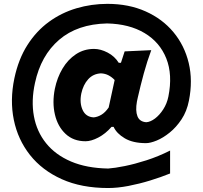

<svg xmlns="http://www.w3.org/2000/svg" viewBox="-20 -803 1042 986"><path d="M535.6 162.6Q398.4 162.6 297.4 117.2Q196.3 71.8 134 -7.1Q71.8 -85.9 51 -187.3Q30.3 -288.6 53.7 -400.4Q74.7 -499.5 120.8 -571.8Q167 -644 231.4 -690.9Q295.9 -737.8 372.8 -760.5Q449.7 -783.2 531.7 -783.2Q641.1 -783.2 727.5 -744.6Q814 -706.1 870.8 -637.7Q927.7 -569.3 949.2 -479.2Q970.7 -389.2 950.2 -286.1Q939.5 -231.4 912.4 -190.4Q885.3 -149.4 851.3 -122.1Q817.4 -94.7 784.7 -81.3Q752 -67.9 729.5 -67.9Q663.1 -67.9 621.1 -92.5Q579.1 -117.2 563.5 -151.4H552.7Q521.5 -115.7 484.9 -96.7Q448.2 -77.6 419.4 -77.6Q356.9 -77.6 316.7 -115.5Q276.4 -153.3 262 -214.8Q247.6 -276.4 261.7 -347.2Q273.4 -404.3 301 -450.7Q328.6 -497.1 369.9 -524.4Q411.1 -551.8 462.9 -551.8Q496.6 -551.8 532.7 -533Q568.8 -514.2 589.8 -480.5H601.1L620.1 -539.1L756.8 -545.4Q735.4 -487.8 718.5 -426Q701.7 -364.3 687.5 -301.8L683.1 -281.2Q674.8 -234.4 685.8 -206.1Q696.8 -177.7 731.4 -175.3Q752.4 -176.8 775.9 -194.3Q799.3 -211.9 818.4 -241.5Q837.4 -271 844.7 -307.1Q867.2 -419.4 834 -502.9Q800.8 -586.4 722.2 -633.3Q643.6 -680.2 529.8 -682.6Q377.4 -679.2 283.7 -598.6Q189.9 -518.1 159.7 -377.4Q139.6 -285.6 154.1 -206.5Q168.5 -127.4 216.6 -67.6Q264.6 -7.8 344.7 26.4Q424.8 60.5 535.6 62.5Q569.8 60.1 620.6 49.8Q671.4 39.6 731.7 20.3Q792 1 853.5 -29.8V87.9Q806.6 106.9 751 124Q695.3 141.1 639.4 151.9Q583.5 162.6 535.6 162.6ZM461.4 -200.2Q481.4 -202.1 501 -213.9Q520.5 -225.6 538.1 -251L568.8 -392.1Q555.7 -406.2 538.1 -415.8Q520.5 -425.3 498.5 -426.3Q458.5 -424.3 432.9 -396Q407.2 -367.7 397.5 -322.8Q387.7 -274.4 404.3 -238.3Q420.9 -202.1 461.4 -200.2Z"/></svg>

Font: Pinar-DS1-FD Bold
Style: Regular
Weight: 700
Designer: Amin Abedi
Version: Version 2.000